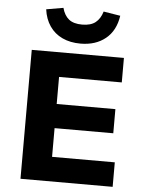

<svg xmlns="http://www.w3.org/2000/svg" viewBox="-62 -997 791 1046"><g transform="rotate(5 334.0 -474.0)"><path d="M90 0V-705H594V-571H251V-423H572V-291H251V-134H594V0ZM351 -762Q295 -762 252 -782Q209 -802 182.5 -840.5Q156 -879 149 -932L242 -948Q253 -907 278.5 -886.5Q304 -866 351 -866Q398 -866 424 -886.5Q450 -907 462 -947L554 -932Q542 -850 488 -806Q434 -762 351 -762Z"/></g></svg>

Font: Nunito Sans 7pt ExtraBold
Style: Regular
Weight: 800
Designer: Vernon Adams
Foundry: Vernon Adams
Version: Version 3.101;gftools[0.9.27]